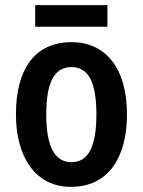

<svg xmlns="http://www.w3.org/2000/svg" viewBox="-20 -717 556 747"><path d="M398 -697H117V-613H398ZM474 -272C474 -454 389 -553 259 -553C113 -553 42 -445 42 -272C42 -106 118 10 256 10C404 10 474 -108 474 -272ZM160 -272C160 -394 190 -456 258 -456C326 -456 355 -394 355 -272C355 -151 326 -86 258 -86C190 -86 160 -152 160 -272Z"/></svg>

Font: Noto Sans Lao Condensed SemiBold
Style: Regular
Weight: 600
Width: 3
Designer: Monotype Design Team
Foundry: Monotype Imaging Inc.
Version: Version 2.003